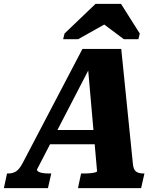

<svg xmlns="http://www.w3.org/2000/svg" viewBox="-72 -965 829 985"><path d="M181 -298H445L436 -225H154ZM378 -632 395 -631 118 -96Q117 -90 124 -85Q131 -80 145.5 -77.5Q160 -75 180 -75H191L174 0H-52L-36 -75H-30Q-7 -75 10 -85.5Q27 -96 44 -128L351 -714H550L610 -122Q613 -94 626.5 -84.5Q640 -75 664 -75H669L652 0H328L344 -75H357Q377 -75 392 -76.5Q407 -78 416 -80.5Q425 -83 426 -86ZM549 -945H418L259 -793L252 -764H329L509 -865L427 -866L563 -764H638L645 -793Z"/></svg>

Font: Roboto Serif
Style: Bold Italic
Weight: 700
Italic angle: -10°
Designer: Greg Gazdowicz
Foundry: Commercial Type
Version: Version 1.008